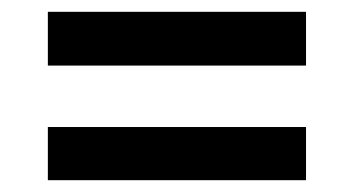

<svg xmlns="http://www.w3.org/2000/svg" viewBox="-20 -414 600 325"><path d="M61 -303V-394H498V-303ZM61 -109V-199H498V-109Z"/></svg>

Font: TitilliumText
Style: Medium
Weight: 500
Designer: Accademia di Belle Arti di Urbino and others
Foundry: Accademia di Belle Arti di Urbino and others.
Version: Version 60.001